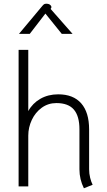

<svg xmlns="http://www.w3.org/2000/svg" viewBox="-20 -1002 573 1032"><path d="M407 -92V-307Q407 -378 377 -413Q347 -448 283 -448Q239 -448 204.5 -423Q170 -398 151 -357.5Q132 -317 132 -273V0H80V-734H132V-405Q155 -447 197 -471Q239 -495 293 -495Q374 -495 416.5 -446.5Q459 -398 459 -306V-92Q459 -69 464.5 -46.5Q470 -24 478 -9L431 10Q407 -38 407 -92ZM204 -966Q212 -976 216.5 -979Q221 -982 229 -982Q244 -982 251.5 -974Q259 -966 255 -959L252 -954L370 -820H312L224 -929L140 -820H82Z"/></svg>

Font: Niramit ExtraLight
Style: Regular
Weight: 200
Designer: Katatrad Aksorn Co.,Ltd.
Foundry: Cadson Demak Co.,Ltd.
Version: Version 1.000; ttfautohint (v1.6)